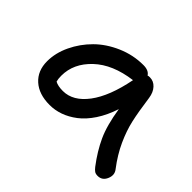

<svg xmlns="http://www.w3.org/2000/svg" viewBox="-109 -588 851 851"><g transform="rotate(45 316.5 -162.5)"><path d="M199.2 11.2Q131.8 11.2 93 -23.7Q54.2 -58.6 54.2 -118.2Q54.2 -170.4 79.1 -222.7Q104 -274.9 145.3 -315.9Q186.5 -356.9 245.6 -382.6Q304.7 -408.2 368.2 -408.2Q401.9 -408.2 414.1 -388.2Q418 -390.1 426.8 -390.1Q450.7 -390.1 467.5 -371.8Q484.4 -353.5 488.8 -323.2Q499.5 -245.1 510.3 -197.3Q521 -149.4 544.7 -97.4Q568.4 -45.4 606.9 4.9Q624.5 26.4 612.5 54.7Q600.6 83 571.8 83Q559.6 83 552.2 78.1Q544.9 73.2 536.1 62Q493.7 6.3 468.3 -49.1Q442.9 -104.5 429.2 -192.9Q411.6 -139.2 384.8 -98.6Q357.9 -58.1 326.9 -34.7Q295.9 -11.2 263.9 0Q231.9 11.2 199.2 11.2ZM144 -117.2Q144 -97.2 147.9 -84Q165.5 -74.2 196.8 -74.2Q260.3 -74.2 309.6 -139.9Q358.9 -205.6 382.8 -328.1Q270.5 -313.5 207.3 -253.9Q144 -194.3 144 -117.2Z"/></g></svg>

Font: Shantell Sans Irregular Bouncy
Style: Regular
Weight: 400
Designer: Stephen Nixon, Anya Danilova, Shantell Martin
Foundry: Arrow Type
Version: Version 1.006;[9816181b4]